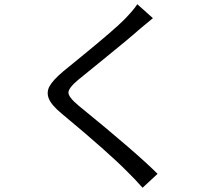

<svg xmlns="http://www.w3.org/2000/svg" viewBox="-20 -824 1040 909"><path d="M704 -738Q692 -728 664.5 -705.5Q637 -683 616.5 -664.5Q596 -646 483.5 -554.5Q371 -463 349 -445Q304 -407 304 -385.5Q304 -364 352 -324Q625 -102 726 -1L655 65Q618 23 586 -8Q495 -101 271 -287Q223 -327 211 -357.5Q199 -388 215 -416.5Q231 -445 278 -485Q292 -497 365 -556Q523 -685 568 -731Q613 -777 630 -804Z"/></svg>

Font: Swei Fan Sans CJK TC
Style: Regular
Weight: 400
Version: Version 2.130